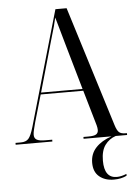

<svg xmlns="http://www.w3.org/2000/svg" viewBox="-62 -760 732 1042"><g transform="rotate(-5 304.0 -239.5)"><path d="M1 0V-10H30Q58 -10 72 -25.5Q86 -41 100 -89L280 -714H341L545 -59Q554 -30 565 -20Q576 -10 600 -10H608V0H371V-10H398Q429 -10 440.5 -17.5Q452 -25 452 -41Q452 -52 448 -67Q444 -82 439 -98L392 -260H160L117 -112Q112 -92 107.5 -74.5Q103 -57 103 -45Q103 -26 117 -18Q131 -10 164 -10H201V0ZM163 -270H389L321 -507Q302 -574 292 -609.5Q282 -645 275 -669Q269 -642 264 -623.5Q259 -605 253 -585.5Q247 -566 239 -537ZM516 235Q468 235 437 209.5Q406 184 406 134Q406 85 437.5 51.5Q469 18 523 0H546Q510 12 487.5 42.5Q465 73 465 128Q465 222 533 222Q557 222 586 210V220Q556 235 516 235Z"/></g></svg>

Font: Noto Serif Display Condensed
Style: Regular
Weight: 400
Width: 3
Designer: Monotype Design Team
Foundry: Monotype Imaging Inc.
Version: Version 2.009